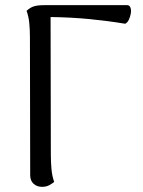

<svg xmlns="http://www.w3.org/2000/svg" viewBox="-20 -713 555 744"><path d="M143 11Q123 11 110 -1Q97 -13 97 -34L96 -568Q96 -598 93.5 -623.5Q91 -649 83 -671Q97 -684 111.5 -688.5Q126 -693 152 -693H473Q482 -693 485.5 -683.5Q489 -674 487 -661.5Q485 -649 479.5 -637Q474 -625 465 -621Q399 -632 327 -639Q255 -646 176 -647L177 -114Q177 -85 179.5 -57.5Q182 -30 190 -8Q184 -3 172 4Q160 11 143 11Z"/></svg>

Font: Arima Thin
Style: Regular
Weight: 400
Version: Version 1.100